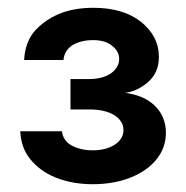

<svg xmlns="http://www.w3.org/2000/svg" viewBox="-20 -828 478 493"><path d="M123 -372Q82 -389 58 -419Q34 -448 32 -491H139Q142 -467 163 -455Q187 -442 218 -442Q251 -442 274 -456Q297 -471 297 -494Q297 -517 274 -532Q250 -547 209 -547H161V-625H209Q242 -625 264 -639Q286 -655 286 -676Q286 -697 267 -711Q250 -725 219 -725Q188 -725 166 -712Q145 -698 143 -674H42Q44 -717 67 -746Q93 -776 131 -792Q169 -808 220 -808Q296 -808 342 -772Q388 -735 388 -682Q388 -642 361 -618Q333 -593 298 -589V-590Q349 -584 377 -557Q406 -529 406 -487Q406 -449 382 -419Q358 -389 315 -372Q272 -355 218 -355Q166 -355 123 -372Z"/></svg>

Font: Sinter Bold
Style: Regular
Weight: 700
Foundry: Adobe & rsms
Version: Version 1.000